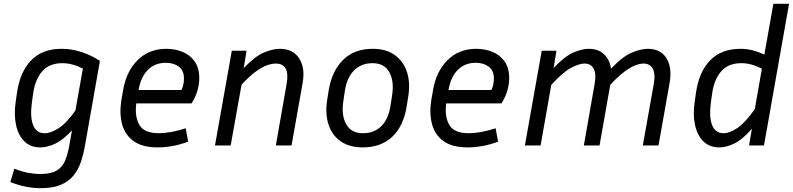

<svg xmlns="http://www.w3.org/2000/svg" viewBox="-20 -760 4144 1003"><path d="M424 0Q416 46 402.5 86Q389 126 364 157Q339 188 297.5 205.5Q256 223 193 223Q153 223 113.5 215Q74 207 34 191L55 121Q92 136 125.5 142.5Q159 149 190 149Q246 149 276 131Q306 113 320 79.5Q334 46 342 0L356 -79Q311 -30 269.5 -10Q228 10 190 10Q140 10 108 -21Q76 -52 64 -106Q52 -160 62 -228L69 -277Q85 -386 143.5 -445.5Q202 -505 301 -505Q354 -505 405 -488.5Q456 -472 502 -442ZM147 -228Q136 -149 153 -106.5Q170 -64 213 -64Q245 -64 286 -90Q327 -116 374 -183L413 -402Q357 -430 306 -430Q239 -430 202 -389Q165 -348 154 -277Z M963 -20Q920 -4 880 3Q840 10 804 10Q724 10 678.5 -22.5Q633 -55 618 -111Q603 -167 614 -237L623 -288Q639 -386 698.5 -445.5Q758 -505 849 -505Q894 -505 933.5 -489Q973 -473 997 -439Q1021 -405 1021 -352Q1021 -323 1012.5 -290.5Q1004 -258 981 -220H692Q683 -151 708 -107.5Q733 -64 811 -64Q839 -64 875 -70.5Q911 -77 950 -90ZM846 -432Q789 -432 752 -394.5Q715 -357 704 -290H928Q936 -307 938.5 -322Q941 -337 941 -350Q941 -392 914 -412Q887 -432 846 -432Z M1420 -428Q1401 -428 1376 -419.5Q1351 -411 1318 -387.5Q1285 -364 1242 -318L1185 0H1103L1191 -495H1268L1253 -404Q1312 -466 1358.5 -485.5Q1405 -505 1442 -505Q1510 -505 1542.5 -455.5Q1575 -406 1561 -327L1503 0H1421L1477 -320Q1497 -428 1420 -428Z M2113 -258 2105 -208Q2089 -102 2029.5 -46Q1970 10 1875 10Q1805 10 1759.5 -22Q1714 -54 1696 -110Q1678 -166 1689 -237L1697 -288Q1714 -390 1772.5 -447.5Q1831 -505 1927 -505Q1998 -505 2043 -472Q2088 -439 2106 -383.5Q2124 -328 2113 -258ZM2028 -260Q2040 -335 2014 -382.5Q1988 -430 1926 -430Q1868 -430 1830.5 -393Q1793 -356 1782 -288L1774 -235Q1762 -158 1788.5 -111Q1815 -64 1876 -64Q1934 -64 1971.5 -100.5Q2009 -137 2020 -208Z M2582 -20Q2539 -4 2499 3Q2459 10 2423 10Q2343 10 2297.5 -22.5Q2252 -55 2237 -111Q2222 -167 2233 -237L2242 -288Q2258 -386 2317.5 -445.5Q2377 -505 2468 -505Q2513 -505 2552.5 -489Q2592 -473 2616 -439Q2640 -405 2640 -352Q2640 -323 2631.5 -290.5Q2623 -258 2600 -220H2311Q2302 -151 2327 -107.5Q2352 -64 2430 -64Q2458 -64 2494 -70.5Q2530 -77 2569 -90ZM2465 -432Q2408 -432 2371 -394.5Q2334 -357 2323 -290H2547Q2555 -307 2557.5 -322Q2560 -337 2560 -350Q2560 -392 2533 -412Q2506 -432 2465 -432Z M3034 -428Q3006 -428 2964.5 -406.5Q2923 -385 2860 -317L2804 0H2722L2810 -495H2887L2872 -405Q2930 -466 2975 -485.5Q3020 -505 3056 -505Q3105 -505 3135 -477Q3165 -449 3172 -401Q3231 -464 3279 -484.5Q3327 -505 3364 -505Q3431 -505 3461.5 -456Q3492 -407 3478 -327L3420 0H3338L3395 -320Q3405 -374 3390 -401Q3375 -428 3342 -428Q3324 -428 3299.5 -419Q3275 -410 3243 -386.5Q3211 -363 3168 -317L3112 0H3030L3086 -320Q3096 -374 3081.5 -401Q3067 -428 3034 -428Z M3893 0 3908 -88Q3861 -33 3818.5 -11.5Q3776 10 3737 10Q3687 10 3655 -21Q3623 -52 3611 -106Q3599 -160 3609 -228L3616 -277Q3632 -386 3690.5 -445.5Q3749 -505 3848 -505Q3881 -505 3912 -497Q3943 -489 3973 -475L4020 -740H4102L3971 0ZM3694 -228Q3683 -149 3700 -106.5Q3717 -64 3760 -64Q3792 -64 3833 -92Q3874 -120 3923 -190L3960 -401Q3905 -430 3853 -430Q3786 -430 3749 -389Q3712 -348 3701 -277Z"/></svg>

Font: Inria Sans
Style: Italic
Weight: 400
Italic angle: -10°
Designer: Black Foundry Team
Foundry: Black Foundry
Version: Version 1.2; ttfautohint (v1.8.3)